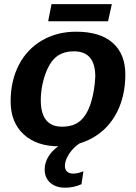

<svg xmlns="http://www.w3.org/2000/svg" viewBox="-20 -689 651 917"><path d="M578.6 -333.5Q578.6 -232.4 539.1 -153.8Q499 -75.2 426 -32.7Q353 9.8 261.2 9.8Q154.8 9.8 92.8 -47.6Q30.8 -105 30.8 -204.6Q30.8 -302.7 69.8 -378.4Q108.9 -454.1 180.4 -495.8Q252 -537.6 343.8 -537.6Q458.5 -537.6 518.6 -484.1Q578.6 -430.7 578.6 -333.5ZM435.1 -323.2Q435.1 -443.8 333.5 -443.8Q278.3 -443.8 245.1 -414.6Q223.1 -395 207.3 -361.1Q191.4 -327.1 183.1 -287.4Q174.8 -247.6 174.8 -210.4Q174.8 -84 276.4 -84Q331.1 -84 363.3 -111.8Q395 -139.2 413.3 -195.3Q431.6 -251.5 435.1 -323.2ZM291 207.5Q247.1 207.5 220.2 184.1Q193.4 160.6 193.4 120.1Q193.4 84.5 215.6 52Q237.8 19.5 281.2 -4.9H361.3Q331.5 13.7 310.8 44.9Q290 76.2 290 103Q290 121.6 300.8 130.9Q311.5 140.1 328.6 140.1Q352.1 140.1 378.4 128.9L369.1 190.9Q331.1 207.5 291 207.5ZM514.2 -669.4 496.1 -587.4H210L226.1 -669.4Z"/></svg>

Font: Arimo
Style: Bold Italic
Weight: 700
Italic angle: -12°
Designer: Steve Matteson
Foundry: Monotype Imaging Inc.
Version: Version 1.33